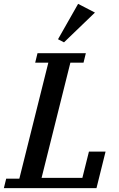

<svg xmlns="http://www.w3.org/2000/svg" viewBox="-46 -973 616 993"><path d="M-14 -49H54L204 -649H136L148 -698H398L386 -649H318L169 -53H380L414 -189H500L453 0H-26ZM254 -770 358 -953 445 -908 285 -754Z"/></svg>

Font: IBM Plex Serif Medium
Style: Italic
Weight: 500
Italic angle: -14°
Designer: Mike Abbink, Paul van der Laan, Pieter van Rosmalen
Foundry: Bold Monday
Version: Version 2.5